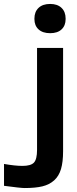

<svg xmlns="http://www.w3.org/2000/svg" viewBox="-133 -741 388 965"><path d="M40 -647.9Q40 -681.6 60.8 -701.4Q81.5 -721.2 119.1 -721.2Q155.8 -721.2 176.3 -701.4Q196.8 -681.6 196.8 -647.9V-645Q196.8 -612.3 176.5 -593.3Q156.2 -574.2 119.1 -574.2Q81.5 -574.2 60.8 -593.3Q40 -612.3 40 -645ZM-112.8 192.9V83Q-57.1 92.8 -20 92.8Q22 92.8 37.6 76.2Q53.2 59.6 53.2 12.2V-500H184.1V19Q184.1 73.2 173.6 108.6Q163.1 144 139.2 165.5Q115.2 187 80.1 195.6Q44.9 204.1 -8.8 204.1Q-29.3 204.1 -112.8 192.9Z"/></svg>

Font: LT Wave Text Bold
Style: Regular
Weight: 700
Designer: Daniel Lyons
Version: Version 2.5 (Glyphs App)